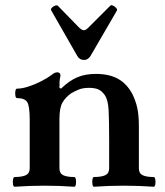

<svg xmlns="http://www.w3.org/2000/svg" viewBox="-20 -706 626 730"><path d="M36 4Q31 4 29.5 -5Q28 -14 29.5 -23.5Q31 -33 36 -33Q64 -33 78.5 -40Q93 -47 93 -66V-250Q93 -304 83 -318.5Q73 -333 45 -333Q40 -333 38.5 -342Q37 -351 38.5 -360Q40 -369 45 -369Q64 -369 88.5 -377Q113 -385 136.5 -397Q160 -409 176 -421Q183 -427 188 -429Q193 -431 198 -431Q210 -431 210 -418Q207 -406 206.5 -396Q206 -386 206 -372L212 -369Q243 -399 273.5 -412Q304 -425 344 -425Q395 -425 428.5 -406.5Q462 -388 483 -349Q496 -323 502 -295Q508 -267 508 -228V-66Q508 -47 522 -40Q536 -33 564 -33Q569 -33 570.5 -23.5Q572 -14 570.5 -5Q569 4 564 4Q536 2 507.5 1Q479 0 451 0Q422 0 394 1Q366 2 337 4Q333 4 331.5 -5Q330 -14 331.5 -23.5Q333 -33 337 -33Q366 -33 380.5 -40Q395 -47 395 -66V-173Q395 -249 393 -286.5Q391 -324 380 -342Q368 -360 354 -366Q340 -372 319 -372Q294 -372 278 -365Q262 -358 250 -351Q229 -336 217.5 -316Q206 -296 206 -254V-66Q206 -47 220 -40Q234 -33 262 -33Q267 -33 268.5 -23.5Q270 -14 268.5 -5Q267 4 262 4Q234 2 206 1Q178 0 149 0Q121 0 92.5 1Q64 2 36 4ZM300 -478Q282 -478 274 -493L175 -666Q172 -671 177 -676.5Q182 -682 189.5 -684.5Q197 -687 200 -684L277 -605Q290 -591 299 -591Q307 -591 320 -605L399 -684Q402 -688 409 -685Q416 -682 421.5 -676Q427 -670 424 -665L324 -493Q314 -478 300 -478Z"/></svg>

Font: Junicode SmExp
Style: Bold
Weight: 700
Width: 6
Designer: Peter S. Baker
Version: Version 2.205; ttfautohint (v1.8.4)